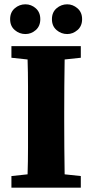

<svg xmlns="http://www.w3.org/2000/svg" viewBox="-20 -871 428 891"><path d="M98 -713Q70 -713 48.5 -731.5Q27 -750 27 -782Q27 -814 48.5 -832.5Q70 -851 98 -851Q125 -851 146 -832.5Q167 -814 167 -782Q167 -750 146 -731.5Q125 -713 98 -713ZM292 -713Q264 -713 242.5 -731.5Q221 -750 221 -782Q221 -814 242.5 -832.5Q264 -851 292 -851Q318 -851 339.5 -832.5Q361 -814 361 -782Q361 -750 339.5 -731.5Q318 -713 292 -713ZM33 -603V-657H355V-603L280 -595Q279 -534 278.5 -472Q278 -410 278 -347V-311Q278 -249 278.5 -186.5Q279 -124 280 -62L355 -54V0H33V-54L108 -62Q110 -123 110 -185Q110 -247 110 -310V-347Q110 -409 110 -471.5Q110 -534 108 -595Z"/></svg>

Font: Source Serif Pro
Style: Bold
Weight: 700
Designer: Frank Grießhammer
Foundry: Adobe Systems Incorporated
Version: Version 3.001;hotconv 1.0.111;makeotfexe 2.5.65597